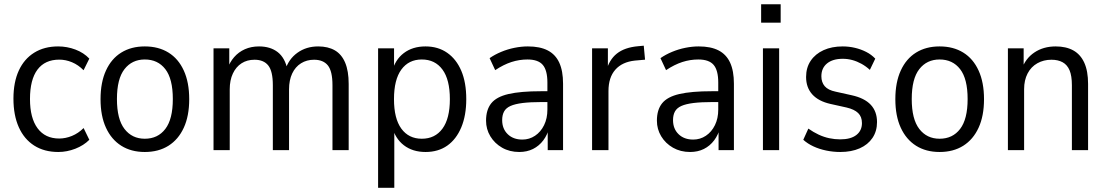

<svg xmlns="http://www.w3.org/2000/svg" viewBox="-20 -717 5284 917"><path d="M258.5 8.9Q191.5 8.9 143.4 -21.7Q95.4 -52.3 69.8 -109.4Q44.2 -166.5 44.2 -245.9Q44.2 -324.4 69.8 -380Q95.4 -435.6 143.4 -465.4Q191.5 -495.3 257.7 -495.3Q300.4 -495.3 340.2 -480.3Q379.9 -465.4 406.6 -437L379.1 -381.6Q354 -407.1 323.9 -419.7Q293.8 -432.2 263.2 -432.2Q194.8 -432.2 159 -384.6Q123.2 -336.9 123.2 -243.9Q123.2 -153.2 159.5 -104.3Q195.8 -55.4 262.6 -55.4Q293.3 -55.4 323.8 -67.9Q354.2 -80.5 379.3 -105.4L406.6 -49.3Q379.9 -22.4 339.8 -6.7Q299.6 8.9 258.5 8.9Z M671.5 8.9Q606.5 8.9 559.2 -20.9Q511.9 -50.8 486.1 -107Q460.2 -163.2 460.2 -243.4Q460.2 -323.6 486.1 -380.1Q511.9 -436.6 559.2 -465.9Q606.5 -495.3 671.5 -495.3Q737.2 -495.3 784.6 -465.9Q832 -436.6 857.8 -380.1Q883.7 -323.6 883.7 -243.4Q883.7 -163.2 857.8 -107Q832 -50.8 784.6 -20.9Q737.2 8.9 671.5 8.9ZM671.5 -54.4Q733.9 -54.4 769.6 -101.2Q805.4 -148 805.4 -243.9Q805.4 -340.5 769.6 -386.7Q733.9 -432.9 671.5 -432.9Q610.6 -432.9 574.5 -386.7Q538.5 -340.5 538.5 -243.9Q538.5 -148 574.5 -101.2Q610.6 -54.4 671.5 -54.4Z M999.8 0V-486.3H1075V-385.2H1065.3Q1076.7 -419.3 1098.1 -443.9Q1119.5 -468.5 1149.5 -481.9Q1179.5 -495.3 1217.1 -495.3Q1271.1 -495.3 1306.2 -468.2Q1341.2 -441.2 1353.4 -382.8H1342.4Q1358.3 -434.6 1400.4 -464.9Q1442.5 -495.3 1499.9 -495.3Q1546.8 -495.3 1579.3 -476.5Q1611.7 -457.6 1628.5 -417.7Q1645.3 -377.8 1645.3 -316.1V0H1567.9V-310Q1567.9 -377 1546 -404.4Q1524.1 -431.7 1479.9 -431.7Q1445 -431.7 1417.8 -414.8Q1390.6 -397.9 1375.5 -366Q1360.5 -334 1360.5 -290.4V0H1283.1V-310Q1283.1 -377 1261.2 -404.4Q1239.4 -431.7 1195.6 -431.7Q1160.2 -431.7 1133.8 -414.8Q1107.3 -397.9 1092.3 -366Q1077.2 -334 1077.2 -290.4V0Z M1785.8 180V-486.3H1862V-373.5H1852.3Q1866.3 -431.3 1908.4 -463.3Q1950.4 -495.3 2012.1 -495.3Q2072.2 -495.3 2115.8 -464.9Q2159.4 -434.6 2183.2 -378.8Q2206.9 -323.1 2206.9 -243.4Q2206.9 -165.7 2183.1 -108.7Q2159.2 -51.8 2116.1 -21.4Q2072.9 8.9 2012.4 8.9Q1950.7 8.9 1908.7 -23.4Q1866.8 -55.8 1852.5 -113.7H1863.2V180ZM1994.6 -54.4Q2057.8 -54.4 2093.2 -102.6Q2128.6 -150.7 2128.6 -243.4Q2128.6 -336.8 2093.2 -384.8Q2057.8 -432.9 1994.6 -432.9Q1932 -432.9 1896.8 -384.7Q1861.7 -336.5 1861.7 -243.4Q1861.7 -150.7 1896.8 -102.6Q1932 -54.4 1994.6 -54.4Z M2460 8.9Q2414.1 8.9 2378.3 -11.5Q2342.5 -32 2321.9 -66.1Q2301.4 -100.1 2301.4 -140.7Q2301.4 -192.5 2326.2 -223.6Q2351 -254.6 2408.8 -268Q2466.6 -281.3 2563.4 -281.3H2606.3V-229.6H2567.7Q2513 -229.6 2476.3 -225.1Q2439.6 -220.5 2418.2 -210.9Q2396.8 -201.3 2387.6 -184.6Q2378.4 -167.9 2378.4 -143.4Q2378.4 -101.7 2405 -76Q2431.5 -50.4 2474.7 -50.4Q2508.1 -50.4 2535.3 -68.6Q2562.6 -86.8 2578.5 -119.2Q2594.4 -151.5 2594.4 -193.7V-322.9Q2594.4 -381.1 2572.4 -407Q2550.4 -432.9 2499.1 -432.9Q2460.2 -432.9 2422.7 -420.8Q2385.1 -408.6 2345.1 -382L2318.4 -439.3Q2343.1 -456.6 2373.8 -469.3Q2404.5 -482.1 2437.4 -488.7Q2470.2 -495.3 2501.1 -495.3Q2559.1 -495.3 2596.1 -476.1Q2633 -457 2651.1 -417.7Q2669.2 -378.4 2669.2 -317.1V0H2595.9V-111.4H2604.5Q2595.4 -74.3 2575.1 -47.1Q2554.7 -19.9 2525.7 -5.5Q2496.8 8.9 2460 8.9Z M2807.8 0V-486.3H2883.3V-374.8H2874.3Q2889.1 -431.7 2926.2 -461.1Q2963.3 -490.6 3027.8 -496.3L3054.6 -498.8L3060.8 -432L3011.9 -427.6Q2951.4 -421.1 2918.8 -384.1Q2886.1 -347.1 2886.1 -282.1V0Z M3276 8.9Q3230.1 8.9 3194.3 -11.5Q3158.5 -32 3137.9 -66.1Q3117.4 -100.1 3117.4 -140.7Q3117.4 -192.5 3142.2 -223.6Q3167 -254.6 3224.8 -268Q3282.6 -281.3 3379.4 -281.3H3422.3V-229.6H3383.7Q3329 -229.6 3292.3 -225.1Q3255.6 -220.5 3234.2 -210.9Q3212.8 -201.3 3203.6 -184.6Q3194.4 -167.9 3194.4 -143.4Q3194.4 -101.7 3221 -76Q3247.5 -50.4 3290.7 -50.4Q3324.1 -50.4 3351.3 -68.6Q3378.6 -86.8 3394.5 -119.2Q3410.4 -151.5 3410.4 -193.7V-322.9Q3410.4 -381.1 3388.4 -407Q3366.4 -432.9 3315.1 -432.9Q3276.2 -432.9 3238.7 -420.8Q3201.1 -408.6 3161.1 -382L3134.4 -439.3Q3159.1 -456.6 3189.8 -469.3Q3220.5 -482.1 3253.4 -488.7Q3286.2 -495.3 3317.1 -495.3Q3375.1 -495.3 3412.1 -476.1Q3449 -457 3467.1 -417.7Q3485.2 -378.4 3485.2 -317.1V0H3411.9V-111.4H3420.5Q3411.4 -74.3 3391.1 -47.1Q3370.7 -19.9 3341.7 -5.5Q3312.8 8.9 3276 8.9Z M3615.2 -608.7V-696.5H3708.5V-608.7ZM3623.8 0V-486.3H3701.2V0Z M3993.3 8.9Q3958.8 8.9 3925.5 1.9Q3892.3 -5.1 3864.8 -17.9Q3837.2 -30.7 3816.5 -49.4L3840.7 -102.8Q3864.9 -85.7 3889.9 -74Q3914.8 -62.4 3940.6 -56.9Q3966.5 -51.4 3993 -51.4Q4043 -51.4 4069.8 -72.1Q4096.7 -92.9 4096.7 -129Q4096.7 -159.6 4078.5 -177.2Q4060.4 -194.8 4023.2 -203.5L3946.7 -220.5Q3889 -233.4 3859.4 -266.3Q3829.9 -299.2 3829.9 -349.3Q3829.9 -394.1 3852 -426.9Q3874.1 -459.6 3913.5 -477.5Q3952.9 -495.3 4004.6 -495.3Q4035 -495.3 4063.5 -488.5Q4091.9 -481.8 4116.9 -469.1Q4141.9 -456.4 4160.3 -436.9L4134.5 -383.3Q4115.9 -400.4 4094.6 -412.2Q4073.3 -424 4051 -430.1Q4028.6 -436.2 4005.1 -436.2Q3957.2 -436.2 3930.1 -414.1Q3902.9 -391.9 3902.9 -352.7Q3902.9 -324.1 3918.9 -305.3Q3935 -286.6 3970.9 -279.2L4047.4 -262.2Q4108.6 -248.8 4138.7 -216.7Q4168.7 -184.5 4168.7 -133.9Q4168.7 -90.4 4147 -58.2Q4125.2 -25.9 4085.8 -8.5Q4046.3 8.9 3993.3 8.9Z M4467.5 8.9Q4402.5 8.9 4355.2 -20.9Q4307.9 -50.8 4282.1 -107Q4256.2 -163.2 4256.2 -243.4Q4256.2 -323.6 4282.1 -380.1Q4307.9 -436.6 4355.2 -465.9Q4402.5 -495.3 4467.5 -495.3Q4533.2 -495.3 4580.6 -465.9Q4628 -436.6 4653.8 -380.1Q4679.7 -323.6 4679.7 -243.4Q4679.7 -163.2 4653.8 -107Q4628 -50.8 4580.6 -20.9Q4533.2 8.9 4467.5 8.9ZM4467.5 -54.4Q4529.9 -54.4 4565.6 -101.2Q4601.4 -148 4601.4 -243.9Q4601.4 -340.5 4565.6 -386.7Q4529.9 -432.9 4467.5 -432.9Q4406.6 -432.9 4370.5 -386.7Q4334.5 -340.5 4334.5 -243.9Q4334.5 -148 4370.5 -101.2Q4406.6 -54.4 4467.5 -54.4Z M4793.8 0V-486.3H4869V-385.2H4859.3Q4877 -437.3 4920.1 -466.3Q4963.3 -495.3 5022 -495.3Q5071.9 -495.3 5106.2 -476.2Q5140.4 -457.2 5158.6 -417.5Q5176.7 -377.8 5176.7 -316.1V0H5099.4V-310Q5099.4 -354.7 5088.4 -381Q5077.4 -407.3 5055.4 -419.5Q5033.4 -431.7 5001.7 -431.7Q4964.3 -431.7 4934.3 -414.8Q4904.3 -397.9 4887.8 -366Q4871.2 -334 4871.2 -291.3V0Z"/></svg>

Font: Nunito Sans 12pt ExtraLight SemiCondensed
Style: Regular
Weight: 200
Width: 4
Version: Version 3.101;gftools[0.9.27]